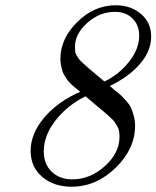

<svg xmlns="http://www.w3.org/2000/svg" viewBox="-20 -686 593 728"><path d="M96.2 -113.8Q96.2 -179.7 148.2 -240.7Q200.2 -301.8 284.2 -337.9Q282.2 -339.8 272.7 -347.4Q263.2 -355 259.5 -357.9Q255.9 -360.8 247.3 -369.4Q238.8 -377.9 234.9 -383.5Q231 -389.2 225.1 -398.7Q219.2 -408.2 216.6 -417Q213.9 -425.8 211.4 -438Q209 -450.2 209 -462.9Q209 -539.1 272.9 -602.5Q336.9 -666 418.9 -666Q476.1 -666 514.6 -633.1Q553.2 -600.1 553.2 -547.9Q553.2 -492.7 510.5 -443.4Q467.8 -394 396 -359.9Q399.9 -356 417.5 -342Q435.1 -328.1 440.9 -322.5Q446.8 -316.9 459.5 -302.5Q472.2 -288.1 477.1 -276.6Q481.9 -265.1 487.1 -247.1Q492.2 -229 492.2 -209Q492.2 -122.1 418.7 -50Q345.2 22 251 22Q184.1 22 140.1 -15.4Q96.2 -52.7 96.2 -113.8ZM146 -111.8Q146 -64 176 -34.9Q206.1 -5.9 253.9 -5.9Q321.8 -5.9 377.4 -55.9Q433.1 -106 433.1 -167Q433.1 -179.2 431.6 -188.7Q430.2 -198.2 424.6 -207.5Q418.9 -216.8 414.6 -223.4Q410.2 -230 396.5 -242.4Q382.8 -254.9 373.3 -262.9Q363.8 -271 341.8 -289.1Q319.8 -307.1 304.2 -320.8Q236.3 -287.6 191.2 -230.2Q146 -172.9 146 -111.8ZM264.2 -507.8Q264.2 -498 265.1 -490.5Q266.1 -482.9 271 -474.9Q275.9 -466.8 280 -461.4Q284.2 -456.1 295.7 -445.6Q307.1 -435.1 315.2 -428Q323.2 -420.9 342.5 -405Q361.8 -389.2 376 -377Q430.2 -402.8 469 -451.4Q507.8 -500 507.8 -550.8Q507.8 -590.8 482.4 -616Q457 -641.1 416 -641.1Q357.9 -641.1 311 -599.4Q264.2 -557.6 264.2 -507.8Z"/></svg>

Font: CMU Classical Serif
Style: Italic
Weight: 500
Italic angle: -14.04°
Version: Version 0.7.0